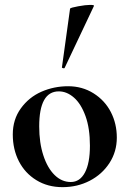

<svg xmlns="http://www.w3.org/2000/svg" viewBox="-20 -751 529 784"><path d="M220.2 -377.9Q140.1 -377.9 140.1 -234.9Q140.1 -168 157 -116.5Q173.8 -64.9 202.9 -36.4Q231.9 -7.8 269 -7.8Q306.2 -7.8 326.7 -46.4Q347.2 -85 347.2 -156Q347.2 -227.1 329.1 -277.1Q311 -327.1 282 -352.5Q252.9 -377.9 220.2 -377.9ZM57.1 -92.5Q32.2 -141.1 32.2 -202.1Q32.2 -263.2 65.2 -308.6Q98.1 -354 149.2 -376.5Q200.2 -398.9 258.1 -398.9Q315.9 -398.9 362.1 -369.9Q408.2 -340.8 432.6 -293.5Q457 -246.1 457 -189Q457 -131.8 427 -85.4Q397 -39.1 346.4 -12.9Q295.9 13.2 235.4 13.2Q174.8 13.2 128.4 -15.4Q82 -43.9 57.1 -92.5ZM232.9 -476.1 266.1 -715.8Q268.1 -719.7 299.1 -725.3Q330.1 -731 347.7 -731Q365.2 -731 363.8 -727.1L244.1 -474.1Q244.1 -472.2 240.7 -472.2Q237.3 -472.2 234.6 -473.6Q231.9 -475.1 232.9 -476.1Z"/></svg>

Font: Cormorant-Bold
Style: Bold
Weight: 700
Designer: Christian Thalmann (Catharsis Fonts)
Version: Version 3.000